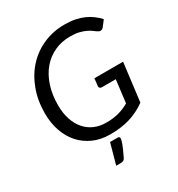

<svg xmlns="http://www.w3.org/2000/svg" viewBox="-212 -860 1103 1191"><g transform="rotate(-30 340.0 -264.5)"><path d="M351 -67.5Q377 -67.5 399.5 -70.2Q422 -73 442 -78.5Q462 -84 480 -91.8Q498 -99.5 516 -109.5L536 -271.5H436Q427 -271.5 422 -276.8Q417 -282 418 -289.5L424 -343H629.5L595.5 -69.5Q568.5 -50 539.8 -35.5Q511 -21 479.2 -11.2Q447.5 -1.5 412 3.2Q376.5 8 335.5 8Q270.5 8 217.5 -15.2Q164.5 -38.5 127 -80.2Q89.5 -122 69.2 -180Q49 -238 49 -307Q49 -399.5 77.8 -476.2Q106.5 -553 157.2 -608.2Q208 -663.5 277.8 -694Q347.5 -724.5 430 -724.5Q472 -724.5 505.8 -717.5Q539.5 -710.5 567.2 -698Q595 -685.5 617.2 -668.5Q639.5 -651.5 658 -631.5L628 -592.5Q620.5 -582 610.2 -579.5Q600 -577 589 -584Q578 -590.5 564.8 -600.8Q551.5 -611 532.5 -620.2Q513.5 -629.5 487 -636.2Q460.5 -643 423 -643Q361.5 -643 310.2 -619.5Q259 -596 222.2 -552.5Q185.5 -509 165.2 -447.5Q145 -386 145 -310.5Q145 -254 159.8 -209Q174.5 -164 201.5 -132.5Q228.5 -101 266.5 -84.2Q304.5 -67.5 351 -67.5ZM364.5 48Q373.5 48 376.2 52Q379 56 379 61Q379 66.5 377 75Q375 83.5 370 97Q365 110.5 356.2 130Q347.5 149.5 334.5 176.5Q329 187.5 321 191Q313 194.5 301 194.5H270L310.5 48Z"/></g></svg>

Font: Lato
Style: Italic
Weight: 400
Italic angle: -7°
Designer: Lukasz Dziedzic
Foundry: tyPoland Lukasz Dziedzic
Version: Version 2.007; 2014-02-27